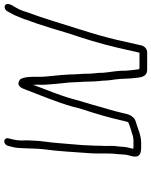

<svg xmlns="http://www.w3.org/2000/svg" viewBox="78 -794 730 927"><g transform="rotate(-90 443.5 -331.0)"><path d="M202 -657 196 -633C192 -615 192 -602 191 -586C189 -555 190 -523 186 -487C175 -409 172 -326 166 -251C164 -206 168 -170 162 -125C160 -106 162 -97 157 -77L152 -58C145 -26 160 -15 194 -15H216C257 -15 288 -33 322 -42C340 -48 352 -66 357 -88L362 -109C371 -149 385 -193 396 -232C403 -260 421 -314 428 -343C447 -413 475 -475 497 -537C498 -535 497 -533 497 -531C498 -522 498 -513 497 -502C497 -476 500 -446 502 -422L506 -383C507 -371 509 -359 509 -348L510 -320C513 -290 512 -247 515 -218C518 -200 517 -178 520 -161C525 -130 527 -98 528 -64C533 -32 527 14 571 14H655C669 14 684 1 687 -13L714 -132C727 -188 746 -253 763 -306C791 -393 817 -485 848 -567C850 -575 854 -585 856 -591L862 -605C869 -622 893 -649 886 -666C881 -680 857 -675 851 -659C843 -644 833 -628 827 -611C822 -597 815 -585 811 -569C803 -548 801 -540 792 -516C775 -466 761 -418 745 -364C721 -294 695 -210 677 -132L652 -23H579C577 -23 576 -24 573 -25L572 -26C569 -46 567 -70 565 -92C566 -132 558 -162 555 -200C556 -222 552 -238 551 -261L550 -299C549 -312 548 -322 548 -330C547 -380 542 -426 537 -475C533 -516 541 -564 526 -595C524 -600 515 -605 508 -607C490 -612 480 -590 475 -576C447 -501 415 -429 391 -344C388 -329 383 -311 376 -290C356 -229 339 -171 325 -109L320 -88C319 -85 318 -82 316 -77C306 -73 290 -67 280 -64L265 -60C256 -57 247 -53 238 -53C234 -52 230 -52 225 -52H203C198 -52 193 -52 189 -53C188 -54 189 -56 189 -58L194 -78C199 -99 197 -109 200 -129C204 -153 201 -174 202 -197C204 -218 202 -233 204 -257L206 -299C212 -361 215 -428 224 -491C228 -518 227 -543 229 -567C228 -588 227 -608 233 -633L239 -657C241 -667 234 -676 224 -676C214 -676 204 -667 202 -657Z"/></g></svg>

Font: Electronic
Style: SeLtIt
Weight: 300
Version: Version 1.011